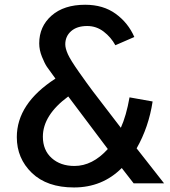

<svg xmlns="http://www.w3.org/2000/svg" viewBox="-20 -783 727 820"><path d="M163.1 -199.2Q163.1 -141.6 200.7 -107.9Q238.3 -74.2 297.9 -74.2Q375 -74.2 440.4 -146.5L271.5 -371.1Q163.1 -291 163.1 -199.2ZM51.8 -197.3Q51.8 -340.8 216.8 -447.3Q189.5 -484.4 180.2 -498Q170.9 -511.7 159.2 -540.5Q147.5 -569.3 147.5 -597.7Q147.5 -669.9 200.2 -716.3Q252.9 -762.7 343.8 -762.7Q420.9 -762.7 474.1 -724.1Q527.3 -685.5 553.7 -625L472.7 -589.8Q454.1 -624 422.9 -647.9Q391.6 -671.9 352.5 -671.9Q308.6 -671.9 283.7 -649.9Q258.8 -627.9 258.8 -593.8Q258.8 -576.2 270 -551.3Q281.2 -526.4 317.4 -475.1Q353.5 -423.8 376 -394Q398.4 -364.3 463.9 -279.3Q485.4 -252 496.1 -237.3Q519.5 -289.1 533.2 -367.2L631.8 -349.6Q615.2 -240.2 563.5 -149.4L680.7 0H550.8L500 -65.4Q417 17.6 295.9 17.6Q180.7 17.6 116.2 -44.4Q51.8 -106.4 51.8 -197.3Z"/></svg>

Font: Gothic A1 SemiBold
Style: Regular
Weight: 600
Version: Version 2.50